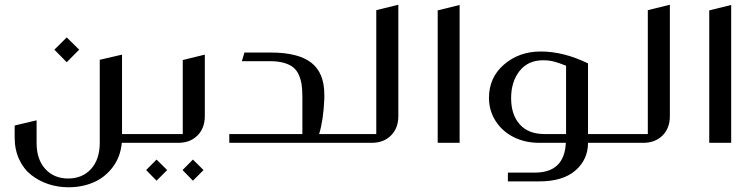

<svg xmlns="http://www.w3.org/2000/svg" viewBox="-20 -604 3195 812"><path d="M262.2 -445.8 314.9 -394 262.2 -340.8 210 -394ZM496.1 -37.1H584Q588.4 -37.1 591.3 -34.2Q594.2 -31.2 594.2 -26.9V-9.8Q594.2 0 584 0H495.1Q489.7 59.6 456.5 103.3Q423.3 147 375 167.5Q326.7 188 270 188Q225.1 188 184.6 174.6Q144 161.1 111.8 135.7Q79.6 110.4 60.8 69.3Q42 28.3 42 -22.9V-73.2L134.8 -95.2V1Q134.8 70.3 171.6 110.6Q208.5 150.9 268.1 150.9Q328.6 150.9 365.2 110.4Q401.9 69.8 401.9 0V-351.1L496.1 -373Z M846.2 -373V-112.8Q846.2 -62 815.2 -31Q784.2 0 733.9 0H584Q574.2 0 574.2 -9.8V-26.9Q574.2 -37.1 584 -37.1H752.9V-350.1ZM642.1 70.8 687 115.2 642.1 160.2 598.1 115.2ZM795.9 70.8 840.8 115.2 795.9 160.2 752 115.2Z M1329.6 -37.1H1402.8Q1412.6 -37.1 1412.6 -26.9V-9.8Q1412.6 0 1402.8 0H949.7V-37.1H1258.8V-194.8Q1258.8 -224.6 1255.6 -246.1Q1252.4 -267.6 1243.9 -287.1Q1235.4 -306.6 1220.5 -318.8Q1205.6 -331.1 1180.9 -338.1Q1156.2 -345.2 1122.6 -345.2H1002.9L1013.7 -381.8H1125.5Q1241.2 -381.8 1296.4 -338.9Q1351.6 -295.9 1351.6 -204.1V-186Q1347.7 -94.7 1329.6 -37.1Z M1392.6 -9.8V-26.9Q1392.6 -37.1 1402.3 -37.1H1571.3V-561L1664.6 -584V-112.8Q1664.6 -62 1633.5 -31Q1602.5 0 1552.2 0H1402.3Q1392.6 0 1392.6 -9.8Z M1831.1 -560.1 1923.8 -583V0H1831.1Z M2127.9 163.1V126H2241.7Q2367.2 126 2373 0H2259.8Q2201.7 0 2153.8 -23.4Q2106 -46.9 2077.1 -90.6Q2048.3 -134.3 2047.9 -189.9Q2047.9 -276.4 2111.8 -331.3Q2175.8 -386.2 2266.6 -386.2Q2363.8 -386.2 2466.8 -335.9V-37.1H2549.8Q2554.2 -37.1 2557.1 -34.2Q2560.1 -31.2 2560.1 -26.9V-9.8Q2560.1 0 2549.8 0H2466.8Q2466.8 70.8 2413.3 117.2Q2359.9 163.6 2258.8 163.1ZM2282.7 -37.1H2374V-326.2Q2372.1 -326.7 2361.3 -330.8Q2350.6 -335 2343.8 -337.4Q2336.9 -339.8 2325.2 -343Q2313.5 -346.2 2301.5 -347.7Q2289.6 -349.1 2276.9 -349.1Q2212.9 -349.1 2177.2 -303.7Q2141.6 -258.3 2141.6 -189Q2141.6 -118.7 2178.2 -77.9Q2214.8 -37.1 2282.7 -37.1Z M2541 -9.8V-26.9Q2541 -37.1 2550.8 -37.1H2719.7V-561L2813 -584V-112.8Q2813 -62 2782 -31Q2751 0 2700.7 0H2550.8Q2541 0 2541 -9.8Z M2979.5 -560.1 3072.3 -583V0H2979.5Z"/></svg>

Font: Wesal
Style: Regular
Weight: 300
Designer: Ahmed zaza
Foundry: Ahmed zaza
Version: Version 2.01